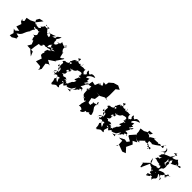

<svg xmlns="http://www.w3.org/2000/svg" viewBox="270 -2100 3581 3581"><g transform="rotate(45 2060.0 -310.0)"><path d="M244 0 254 -69 187 -88 238 -123C297 -184 263 -199 343 -302C344 -293 311 -305 340 -306C353 -379 392 -371 385 -374C324 -402 322 -410 354 -412C394 -387 343 -406 426 -415C445 -375 463 -433 474 -428C452 -421 461 -393 475 -358C489 -330 447 -295 413 -290C427 -293 473 -294 467 -258C432 -266 500 -216 472 -201L503 -216L532 -142L490 -69L641 -62L679 28L558 -75L592 -58L602 -151L620 -242C651 -266 606 -229 660 -243C698 -259 693 -280 679 -287C719 -303 711 -305 739 -294C788 -302 772 -322 765 -320C766 -300 772 -324 867 -378C834 -292 839 -361 928 -352C880 -320 812 -316 777 -298C760 -343 771 -370 782 -381C771 -370 821 -419 811 -422C785 -347 883 -354 867 -296C825 -327 857 -333 872 -311C783 -250 796 -282 809 -279C811 -248 782 -240 800 -199C849 -256 780 -182 793 -139V-126L851 -88L811 24L931 34L953 72L952 111L987 50L967 -71L1012 -103L1047 -100L951 -155L1082 -242L1061 -239C1089 -281 1119 -321 1147 -364C1154 -381 1144 -343 1145 -391C1095 -325 1064 -349 1076 -357C1064 -404 1045 -471 1064 -454C982 -405 997 -410 1056 -365C1049 -366 1061 -381 1045 -382C1044 -392 1037 -432 1046 -440C990 -497 1003 -517 1012 -562C957 -574 999 -557 1018 -586C1005 -596 935 -513 1038 -580C997 -567 1050 -576 1028 -570C1026 -541 1000 -523 903 -576C909 -497 879 -558 872 -485C870 -555 840 -493 843 -509C896 -496 884 -496 878 -516C872 -538 883 -438 806 -442C849 -471 756 -470 799 -465C800 -520 812 -546 747 -540C765 -507 823 -559 834 -631C775 -583 761 -588 761 -547C804 -524 775 -551 701 -514C731 -565 758 -580 749 -575C620 -512 690 -573 580 -492C621 -480 608 -557 595 -536C614 -514 665 -543 664 -464C593 -461 591 -515 566 -467C629 -482 572 -495 569 -517C539 -531 528 -613 471 -578C463 -634 467 -564 554 -593C556 -581 540 -535 456 -563C491 -561 404 -475 400 -490C438 -503 451 -480 403 -450C444 -456 411 -448 348 -457C320 -479 278 -486 336 -428C266 -487 328 -462 292 -480C269 -510 294 -472 271 -517C246 -499 290 -570 298 -584L384 -603L302 -496L198 -443L114 -426L128 -355L100 -333L70 -355L90 -303L128 -275L93 -177L191 -157L129 -105L88 -116L144 -51L121 26L175 27L265 -31Z M1336 -256C1355 -239 1352 -278 1398 -289C1377 -365 1399 -383 1397 -316C1335 -339 1362 -334 1391 -342C1474 -353 1481 -421 1475 -404C1561 -437 1601 -436 1567 -351C1586 -383 1626 -408 1566 -347C1636 -335 1656 -363 1558 -307C1567 -315 1569 -303 1601 -345C1567 -262 1524 -221 1603 -255C1589 -175 1542 -179 1564 -187C1542 -157 1561 -176 1534 -130C1507 -110 1565 -83 1512 -103C1477 -44 1501 -76 1485 -108C1444 -77 1456 -88 1475 -111C1420 -131 1379 -76 1456 -139C1380 -172 1400 -138 1382 -142C1327 -138 1391 -164 1307 -164C1356 -190 1368 -184 1363 -252C1295 -215 1359 -332 1368 -281L1373 -264ZM1154 -256C1160 -196 1155 -214 1167 -206C1225 -241 1197 -229 1197 -195C1181 -174 1214 -180 1241 -139C1150 -102 1182 -100 1177 -37C1158 -111 1252 -120 1212 -139C1256 -101 1197 -67 1230 -101C1206 -56 1229 9 1230 -76C1167 -34 1221 -127 1223 -49C1286 -99 1283 -58 1295 -58C1319 -60 1323 -99 1351 -51C1312 -78 1364 -4 1365 22C1288 -22 1315 -23 1290 -43C1299 -68 1313 -22 1278 1C1311 68 1292 92 1304 121C1365 55 1300 110 1323 122C1430 27 1383 100 1462 64C1409 35 1447 2 1456 -50C1454 -59 1438 -49 1411 -59C1444 -99 1473 -21 1496 -19C1552 -87 1524 -64 1543 -65C1523 -47 1569 -41 1622 -76C1645 -74 1644 -101 1692 -163C1686 -113 1674 -81 1644 -53C1677 -14 1658 -28 1584 -32C1679 -55 1708 -152 1710 -115C1724 -187 1785 -141 1742 -199C1739 -180 1819 -235 1806 -176C1778 -221 1814 -244 1727 -236C1808 -350 1738 -324 1815 -345C1759 -343 1800 -321 1803 -382C1748 -342 1760 -301 1732 -340C1778 -363 1726 -346 1777 -390C1764 -415 1730 -340 1748 -452C1700 -437 1673 -399 1687 -454C1733 -523 1795 -524 1814 -537C1793 -553 1700 -567 1701 -508C1631 -517 1668 -548 1633 -545C1598 -554 1654 -523 1635 -517C1674 -572 1621 -507 1619 -526C1626 -537 1620 -494 1650 -481C1641 -420 1640 -491 1617 -429C1617 -443 1544 -443 1587 -552C1570 -473 1548 -539 1482 -506C1457 -506 1505 -512 1465 -566C1494 -548 1489 -525 1466 -513C1503 -504 1498 -509 1456 -506C1433 -526 1427 -543 1426 -516C1356 -511 1400 -546 1329 -572C1391 -616 1382 -608 1373 -529C1311 -504 1299 -548 1352 -502C1295 -502 1348 -538 1309 -510C1252 -433 1285 -418 1311 -426C1306 -357 1268 -434 1308 -372C1289 -405 1254 -392 1304 -459C1227 -431 1288 -428 1264 -387C1202 -342 1189 -383 1189 -359C1163 -361 1160 -297 1154 -328C1223 -321 1171 -293 1194 -217C1242 -206 1251 -211 1248 -113L1211 -206L1166 -239Z M1981 -513 1929 -509 1902 -439 1825 -453 1807 -356 1875 -374 1867 -257 1843 -287 1898 -333 1864 -280C1869 -192 1868 -174 1887 -158C1922 -133 1904 -124 1972 -154C1897 -193 1975 -109 1906 -118C1932 -158 1956 -50 1989 -118C2004 -108 1959 -27 1968 14C2001 -17 1978 -29 1958 39C2006 39 2004 27 2049 61C2042 69 2030 112 2070 93C2113 75 2119 37 2119 22C2161 26 2185 49 2151 29C2145 20 2220 -27 2195 16C2268 17 2253 1 2228 -71L2182 -136L2174 -190C2212 -159 2164 -223 2167 -259C2214 -270 2162 -186 2229 -233C2169 -211 2181 -199 2094 -184C2146 -232 2100 -157 2105 -118C2021 -114 2057 -132 2025 -227L2029 -222L2085 -256L2098 -355L2017 -367L2106 -359L2198 -409L2274 -399L2222 -417L2226 -450L2230 -499L2229 -658L2292 -704L2214 -742L2138 -719L2125 -717L2050 -653L2040 -588L1979 -593L2012 -531L1935 -496L1931 -404L1947 -535Z M2517 -256C2536 -239 2533 -278 2579 -289C2558 -365 2580 -383 2578 -316C2516 -339 2543 -334 2572 -342C2655 -353 2662 -421 2656 -404C2742 -437 2782 -436 2748 -351C2767 -383 2807 -408 2747 -347C2817 -335 2837 -363 2739 -307C2748 -315 2750 -303 2782 -345C2748 -262 2705 -221 2784 -255C2770 -175 2723 -179 2745 -187C2723 -157 2742 -176 2715 -130C2688 -110 2746 -83 2693 -103C2658 -44 2682 -76 2666 -108C2625 -77 2637 -88 2656 -111C2601 -131 2560 -76 2637 -139C2561 -172 2581 -138 2563 -142C2508 -138 2572 -164 2488 -164C2537 -190 2549 -184 2544 -252C2476 -215 2540 -332 2549 -281L2554 -264ZM2335 -256C2341 -196 2336 -214 2348 -206C2406 -241 2378 -229 2378 -195C2362 -174 2395 -180 2422 -139C2331 -102 2363 -100 2358 -37C2339 -111 2433 -120 2393 -139C2437 -101 2378 -67 2411 -101C2387 -56 2410 9 2411 -76C2348 -34 2402 -127 2404 -49C2467 -99 2464 -58 2476 -58C2500 -60 2504 -99 2532 -51C2493 -78 2545 -4 2546 22C2469 -22 2496 -23 2471 -43C2480 -68 2494 -22 2459 1C2492 68 2473 92 2485 121C2546 55 2481 110 2504 122C2611 27 2564 100 2643 64C2590 35 2628 2 2637 -50C2635 -59 2619 -49 2592 -59C2625 -99 2654 -21 2677 -19C2733 -87 2705 -64 2724 -65C2704 -47 2750 -41 2803 -76C2826 -74 2825 -101 2873 -163C2867 -113 2855 -81 2825 -53C2858 -14 2839 -28 2765 -32C2860 -55 2889 -152 2891 -115C2905 -187 2966 -141 2923 -199C2920 -180 3000 -235 2987 -176C2959 -221 2995 -244 2908 -236C2989 -350 2919 -324 2996 -345C2940 -343 2981 -321 2984 -382C2929 -342 2941 -301 2913 -340C2959 -363 2907 -346 2958 -390C2945 -415 2911 -340 2929 -452C2881 -437 2854 -399 2868 -454C2914 -523 2976 -524 2995 -537C2974 -553 2881 -567 2882 -508C2812 -517 2849 -548 2814 -545C2779 -554 2835 -523 2816 -517C2855 -572 2802 -507 2800 -526C2807 -537 2801 -494 2831 -481C2822 -420 2821 -491 2798 -429C2798 -443 2725 -443 2768 -552C2751 -473 2729 -539 2663 -506C2638 -506 2686 -512 2646 -566C2675 -548 2670 -525 2647 -513C2684 -504 2679 -509 2637 -506C2614 -526 2608 -543 2607 -516C2537 -511 2581 -546 2510 -572C2572 -616 2563 -608 2554 -529C2492 -504 2480 -548 2533 -502C2476 -502 2529 -538 2490 -510C2433 -433 2466 -418 2492 -426C2487 -357 2449 -434 2489 -372C2470 -405 2435 -392 2485 -459C2408 -431 2469 -428 2445 -387C2383 -342 2370 -383 2370 -359C2344 -361 2341 -297 2335 -328C2404 -321 2352 -293 2375 -217C2423 -206 2432 -211 2429 -113L2392 -206L2347 -239Z M3279 -513 3214 -512 3155 -480 3076 -469 3093 -403 3096 -350 3115 -323 3100 -332 3013 -232 3014 -211 3107 -158 3070 -108 3014 -118 2910 -64 2997 -66 3003 60 2978 88 3006 28 3139 77 3208 51 3131 -34 3125 -28 3184 -153 3134 -202 3215 -242 3108 -310C3183 -260 3237 -252 3217 -271C3252 -251 3253 -298 3208 -273C3250 -320 3213 -291 3304 -372C3309 -341 3342 -363 3381 -369C3407 -359 3404 -301 3408 -312C3422 -352 3494 -363 3467 -308C3465 -308 3432 -344 3427 -291C3445 -295 3452 -304 3416 -356C3375 -318 3359 -365 3355 -418L3415 -422L3430 -411L3488 -445L3589 -518L3637 -592C3631 -588 3595 -574 3633 -508C3612 -492 3565 -512 3546 -519C3557 -541 3491 -490 3512 -482C3522 -534 3477 -502 3393 -509C3385 -532 3358 -477 3422 -551C3382 -509 3265 -464 3318 -468C3287 -447 3234 -412 3342 -398L3289 -487L3221 -513V-556L3309 -562Z M3647 -175 3659 -145 3534 -26 3575 -57C3552 -68 3566 -49 3580 40C3618 36 3657 -23 3594 42C3597 21 3627 -35 3669 -135C3685 -105 3751 -90 3815 -92C3752 -15 3755 -15 3826 -7C3791 11 3791 18 3759 22C3766 91 3746 85 3823 40C3840 -18 3754 65 3765 43C3865 -5 3872 15 3858 24C3876 56 3872 23 3897 76C3885 59 3896 19 3936 -9C3965 -58 3897 -86 3918 -111C3996 -57 4021 -105 3999 -24C3997 -91 3927 -109 3969 -66C3956 -139 3940 -139 3926 -113C4029 -150 3945 -148 4051 -209C3998 -242 4050 -175 4050 -231C4092 -203 4075 -229 4108 -231C4027 -188 4098 -212 4006 -147C4080 -196 4075 -181 4025 -127C4059 -151 4006 -159 3998 -190C3986 -183 3983 -216 3866 -153C3857 -178 3882 -262 3900 -225C3936 -291 3904 -332 3908 -351C3953 -335 3908 -324 3914 -389C3876 -394 3858 -413 3877 -316C3883 -325 3807 -336 3875 -336C3825 -318 3913 -331 3898 -313C3881 -314 3807 -316 3864 -375C3833 -316 3866 -384 3843 -436C3895 -377 3922 -382 3888 -430C3851 -383 3920 -459 3916 -475C3942 -409 3949 -437 3935 -399C4058 -466 4012 -427 4024 -468L4104 -459C4142 -491 4109 -518 4029 -447C4089 -450 4043 -466 4053 -486C4014 -536 4018 -498 3983 -554C3973 -529 3937 -510 3880 -499C3891 -557 3919 -593 3838 -583C3885 -623 3903 -604 3888 -646C3903 -557 3894 -544 3916 -600C3888 -596 3887 -565 3877 -507C3906 -572 3851 -518 3852 -499C3842 -475 3735 -470 3700 -402C3759 -451 3745 -509 3646 -430C3676 -465 3731 -485 3681 -560C3752 -527 3708 -471 3726 -448C3730 -435 3674 -389 3685 -388C3703 -414 3689 -368 3676 -350C3647 -387 3669 -314 3751 -369C3696 -315 3762 -328 3685 -319C3681 -283 3695 -357 3664 -255C3665 -291 3679 -290 3654 -270C3733 -278 3681 -263 3693 -269C3784 -238 3797 -256 3799 -247C3764 -211 3859 -238 3831 -252C3856 -179 3825 -204 3893 -216C3865 -190 3886 -242 3844 -199C3851 -199 3843 -178 3815 -172C3815 -172 3732 -166 3747 -134C3713 -83 3773 -64 3791 -48C3755 -121 3770 -88 3822 -34C3826 -71 3804 -70 3809 -44C3861 -135 3870 -65 3839 -87C3876 -168 3831 -159 3813 -189C3866 -158 3859 -138 3862 -185C3850 -182 3802 -150 3790 -180C3746 -160 3719 -160 3742 -119C3758 -194 3747 -137 3651 -150C3639 -199 3636 -186 3630 -247L3681 -150Z"/></g></svg>

Font: Hussar Lance
Style: ExBdObl
Weight: 700
Foundry: Cannot Into Space Fonts, PlusOne Fonts
Version: Version 2.270